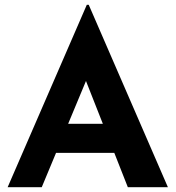

<svg xmlns="http://www.w3.org/2000/svg" viewBox="-20 -785 736 805"><path d="M12 0 344 -765H352L684 0H516L304 -538L409 -610L155 0ZM239 -266H460L511 -144H194Z"/></svg>

Font: Reem Kufi Fun
Style: Regular
Weight: 400
Designer: Khaled Hosny
Version: Version 1.005